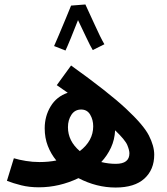

<svg xmlns="http://www.w3.org/2000/svg" viewBox="-20 -830 749 859"><path d="M670 -138Q670 -177 646 -224Q622 -271 543 -344.5Q464 -418 298 -537L234 -449Q260 -431 283 -415Q233 -398 206.5 -354Q180 -310 180 -256Q180 -213 194 -177Q208 -141 232 -112Q197 -105 157 -105Q126 -105 95.5 -110Q65 -115 42 -122L11 -21Q39 -10 75 -1Q111 8 154 8Q245 8 331 -33Q412 9 497 9Q582 9 626 -31Q670 -71 670 -138ZM284 -261Q284 -293 299.5 -316.5Q315 -340 343 -340Q370 -340 383.5 -317Q397 -294 397 -265Q397 -200 337 -154Q284 -199 284 -261ZM559 -144Q559 -97 498 -97Q466 -97 433 -105Q460 -134 476.5 -169.5Q493 -205 495 -247Q540 -204 549.5 -181Q559 -158 559 -144ZM222 -624 273 -604Q279 -616 296.5 -658.5Q314 -701 329 -740Q345 -707 365 -664.5Q385 -622 395 -606L447 -632Q429 -663 402.5 -722Q376 -781 362 -810L298 -805Q290 -785 274 -746.5Q258 -708 243 -672.5Q228 -637 222 -624Z"/></svg>

Font: Noto Sans Arabic UI SemiCondensed Semi
Style: Regular
Weight: 600
Width: 4
Designer: Nadine Chahine - Monotype Design Team
Foundry: Monotype Imaging Inc.
Version: Version 1.900